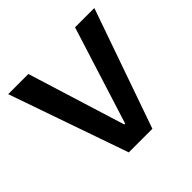

<svg xmlns="http://www.w3.org/2000/svg" viewBox="-136 -653 788 788"><g transform="rotate(-45 257.5 -259.5)"><path d="M189 0 8 -519H125L257 -94H262L396 -519H508L326 0Z"/></g></svg>

Font: Bricolage Grotesque 48pt Medium
Style: Regular
Weight: 500
Designer: Mathieu Triay
Foundry: Atelier Triay
Version: Version 1.000; ttfautohint (v1.8.4.7-5d5b);gftools[0.9.32]